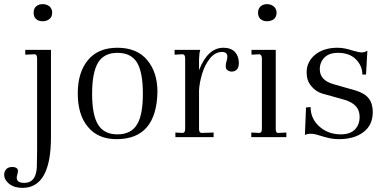

<svg xmlns="http://www.w3.org/2000/svg" viewBox="-85 -657 1842 920"><path d="M120.1 -637.2Q138.2 -637.2 152.8 -626Q165 -613.8 165 -596.2Q165 -576.2 151.9 -565.9Q138.2 -555.2 120.1 -555.2Q98.6 -555.2 87.9 -565.9Q76.2 -576.2 76.2 -596.2Q76.2 -617.2 88.9 -627Q100.6 -637.2 120.1 -637.2ZM159.2 0Q159.2 243.2 22.9 243.2Q-16.1 243.2 -41 224.1Q-64.9 204.6 -64.9 180.2Q-64.9 163.6 -54.2 152.8Q-44.4 143.1 -25.9 143.1Q-14.2 143.1 -7.8 147Q1 151.4 1 163.1Q1 168.9 -2 179.2Q-4.9 189.5 -4.9 193.8Q-4.9 219.2 29.8 219.2Q94.7 220.7 91.8 123Q92.8 98.1 92.8 68.8V-377Q92.8 -397 80.1 -397L36.1 -395V-418H159.2Z M287.6 -210Q287.6 -310.1 336.4 -369.1Q385.3 -428.2 477.5 -428.2Q570.3 -428.2 619.6 -370.1Q669.4 -311.5 669.4 -216.8Q665 9.8 473.6 9.8Q384.8 9.8 336.4 -48.8Q287.6 -106.4 287.6 -210ZM356.4 -208Q356.4 -106 384.8 -60.1Q413.6 -13.2 477.5 -13.2Q543.5 -13.2 571.8 -61Q599.6 -106 599.6 -208Q599.6 -310.1 571.8 -356.9Q543 -403.8 477.5 -403.8Q413.6 -403.8 384.8 -356.9Q356.4 -309.1 356.4 -208Z M985.4 -428.2Q1022 -428.2 1041.5 -407.2Q1059.6 -386.2 1059.6 -355Q1059.6 -336.9 1051.3 -325.2Q1041.5 -314 1025.4 -314Q1015.1 -314 1006.3 -319.8Q996.6 -325.2 996.6 -339.8Q996.6 -352.1 1000.5 -363.8Q1004.4 -375.5 1004.4 -386.2Q1004.4 -406.7 980.5 -408.2Q947.3 -408.2 922.4 -378.9Q897 -347.2 884.3 -306.2Q870.1 -259.3 868.7 -223.1V-39.1Q868.7 -20 881.3 -20L938.5 -22V0H755.4V-22L789.6 -20Q802.2 -20 802.2 -39.1V-377Q802.2 -397 789.6 -397L751.5 -395V-418H874.5Q871.1 -405.3 870.6 -398.9Q868.7 -381.3 868.7 -372.1V-320.8Q910.6 -428.2 985.4 -428.2Z M1194.3 -637.2Q1212.4 -637.2 1227.1 -626Q1240.2 -614.3 1240.2 -596.2Q1240.2 -576.7 1228 -565.9Q1214.4 -555.2 1194.3 -555.2Q1175.3 -555.2 1163.1 -565.9Q1151.4 -576.2 1151.4 -596.2Q1151.4 -614.3 1163.1 -626Q1175.8 -637.2 1194.3 -637.2ZM1236.3 -39.1Q1236.3 -18.6 1249 -20L1287.1 -22V0H1119.1V-22L1157.2 -20Q1169.9 -20 1169.9 -39.1V-377Q1169.9 -394 1158.2 -397L1120.1 -395V-418H1236.3Z M1381.3 -142.1 1403.3 -144Q1403.3 -88.4 1445.3 -50.8Q1487.3 -13.2 1548.3 -13.2Q1592.3 -13.2 1615.2 -36.1Q1638.2 -59.1 1638.2 -97.2Q1638.2 -127 1621.1 -147Q1603.5 -167.5 1564.9 -179.2L1458 -209Q1426.3 -219.2 1405.3 -246.1Q1384.3 -271.5 1384.3 -310.1Q1384.3 -361.3 1425.3 -395Q1465.8 -428.2 1533.2 -428.2Q1549.8 -428.2 1566.9 -424.8Q1585 -421.4 1604 -415Q1635.7 -405.8 1647.9 -405.8Q1662.1 -405.8 1675.3 -414.1L1668.9 -299.8H1651.4Q1651.4 -341.8 1620.1 -373Q1589.4 -403.8 1534.2 -403.8Q1492.2 -403.8 1470.2 -381.8Q1447.3 -358.9 1447.3 -325.2Q1447.3 -272.5 1512.2 -253.9L1620.1 -223.1Q1662.6 -210 1682.1 -185.1Q1701.2 -160.2 1701.2 -120.1Q1701.2 -57.1 1656.2 -23.9Q1612.3 9.8 1539.1 9.8Q1517.1 9.8 1497.1 5.9Q1478.5 2.4 1431.2 -12.2Q1418 -16.1 1404.3 -16.1Q1385.7 -16.1 1376 -9.8Z"/></svg>

Font: Unna Light
Style: Regular
Weight: 300
Designer: Jorge de Buen Unna
Foundry: Omnibus-Type
Version: Version 2.007;PS 002.007;hotconv 1.0.88;makeotf.lib2.5.64775